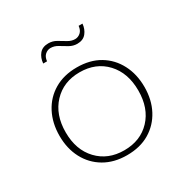

<svg xmlns="http://www.w3.org/2000/svg" viewBox="-133 -660 760 783"><g transform="rotate(-30 247.0 -268.0)"><path d="M247 10Q186 10 141 -16.5Q96 -43 71.5 -89.5Q47 -136 47 -196Q47 -256 71.5 -303Q96 -350 141 -376.5Q186 -403 247 -403Q309 -403 353.5 -376.5Q398 -350 422.5 -303Q447 -256 447 -196Q447 -136 422.5 -89.5Q398 -43 353.5 -16.5Q309 10 247 10ZM247 -13Q324 -13 371 -63Q418 -113 418 -196Q418 -279 371 -329.5Q324 -380 247 -380Q171 -380 123.5 -329.5Q76 -279 76 -196Q76 -113 123.5 -63Q171 -13 247 -13ZM298 -485Q279 -485 261.5 -495Q244 -505 228 -515Q212 -525 194 -525Q180 -525 168.5 -515Q157 -505 155 -485H137Q139 -511 153.5 -528.5Q168 -546 196 -546Q216 -546 233 -536Q250 -526 266.5 -516Q283 -506 300 -506Q314 -506 325.5 -516Q337 -526 339 -546H357Q355 -521 340.5 -503Q326 -485 298 -485Z"/></g></svg>

Font: Rokkitt Thin
Style: Regular
Weight: 250
Version: Version 3.103